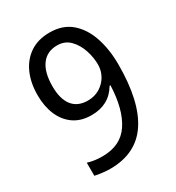

<svg xmlns="http://www.w3.org/2000/svg" viewBox="-177 -884 873 953"><g transform="rotate(-30 260.0 -407.5)"><path d="M175 -39Q157 -39 131 -42Q105 -45 89 -49V-124Q126 -112 173 -112Q278 -112 328 -187.5Q378 -263 383 -398H378Q330 -316 229 -316Q169 -316 128 -344.5Q87 -373 66 -422.5Q45 -472 45 -536Q45 -606 69 -660Q93 -714 139 -745Q185 -776 252 -776Q326 -776 374 -735Q422 -694 445.5 -624Q469 -554 469 -467Q469 -256 396.5 -147.5Q324 -39 175 -39ZM249 -388Q288 -388 318 -406.5Q348 -425 364.5 -454.5Q381 -484 381 -518Q381 -559 367 -601.5Q353 -644 324.5 -673Q296 -702 252 -702Q194 -702 162.5 -659.5Q131 -617 131 -537Q131 -464 161 -426Q191 -388 249 -388Z"/></g></svg>

Font: Noto Sans Tamil UI SemiCondensed
Style: Regular
Weight: 400
Width: 4
Designer: Jelle Bosma - Monotype Design Team
Foundry: Monotype Imaging Inc.
Version: Version 2.004; ttfautohint (v1.8.4.7-5d5b)